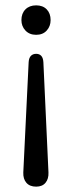

<svg xmlns="http://www.w3.org/2000/svg" viewBox="-20 -510 268 717"><path d="M115 187Q91 187 78.5 172.5Q66 158 67 134L87 -278Q88 -294 95.5 -301.5Q103 -309 115 -309Q127 -309 134 -301.5Q141 -294 142 -278L161 134Q162 158 150 172.5Q138 187 115 187ZM115 -380Q90 -380 75 -396Q60 -412 60 -435Q60 -460 75 -475Q90 -490 115 -490Q140 -490 154.5 -475Q169 -460 169 -435Q169 -412 154.5 -396Q140 -380 115 -380Z"/></svg>

Font: Nunito ExtraLight
Style: Regular
Weight: 400
Version: Version 3.602